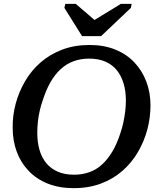

<svg xmlns="http://www.w3.org/2000/svg" viewBox="-20 -962 849 999"><path d="M407 -774H506L661 -921L665 -942H609L434 -835L501 -833L374 -942H320L315 -921ZM363 17Q288 17 229 -6.5Q170 -30 129 -73Q88 -116 67 -173Q46 -230 46 -296Q45 -360 61.5 -422Q78 -484 110.5 -539.5Q143 -595 191 -637Q239 -679 303 -703.5Q367 -728 446 -728Q521 -728 580 -704Q639 -680 679.5 -637Q720 -594 741.5 -537Q763 -480 763 -414Q763 -350 746.5 -288Q730 -226 697.5 -170.5Q665 -115 617 -73Q569 -31 505.5 -7Q442 17 363 17ZM444 -657Q400 -657 363 -643.5Q326 -630 296 -602.5Q266 -575 243 -535Q220 -495 203 -442Q193 -414 186.5 -385Q180 -356 177 -327.5Q174 -299 174 -271Q174 -222 185.5 -182Q197 -142 221 -113Q245 -84 281 -68.5Q317 -53 365 -53Q409 -53 446 -66.5Q483 -80 512.5 -107.5Q542 -135 565.5 -175Q589 -215 606 -268Q616 -297 622 -325.5Q628 -354 631.5 -382.5Q635 -411 635 -439Q635 -488 623 -528Q611 -568 587.5 -597Q564 -626 528 -641.5Q492 -657 444 -657Z"/></svg>

Font: Roboto Serif 20pt Medium
Style: Italic
Weight: 500
Italic angle: -10°
Version: Version 1.008